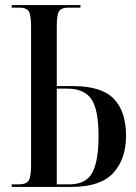

<svg xmlns="http://www.w3.org/2000/svg" viewBox="-20 -734 536 754"><path d="M26 0V-10H54Q83 -10 92.5 -25Q102 -40 102 -86V-629Q102 -677 92.5 -690.5Q83 -704 56 -704H26V-714H296V-704H248Q221 -704 212 -690Q203 -676 203 -632V-396H266Q378 -396 426.5 -346.5Q475 -297 475 -200Q475 -110 425 -55Q375 0 260 0ZM252 -10Q318 -10 342.5 -56Q367 -102 367 -200Q367 -303 339 -344.5Q311 -386 243 -386H203V-10Z"/></svg>

Font: Noto Serif Display ExtraCondensed Medium
Style: Regular
Weight: 500
Width: 2
Designer: Monotype Design Team
Foundry: Monotype Imaging Inc.
Version: Version 2.009